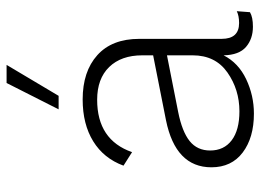

<svg xmlns="http://www.w3.org/2000/svg" viewBox="-124 -657 791 583"><g transform="rotate(-90 271.5 -365.5)"><path d="M366 -741 272 -583H231L311 -741ZM493 -35Q515 -35 529 -42L526 -2Q511 7 482 7Q445 7 420.5 -14Q396 -35 395 -82Q372 -37 322.5 -13.5Q273 10 218 10Q145 10 100 -24Q55 -58 55 -119Q55 -228 198 -257L395 -296V-329Q395 -393 359.5 -429.5Q324 -466 260 -466Q138 -466 101 -360L60 -386Q82 -446 134 -478Q186 -510 261 -510Q346 -510 395.5 -465.5Q445 -421 445 -338V-88Q445 -35 493 -35ZM225 -34Q291 -34 343 -70.5Q395 -107 395 -176V-254L223 -220Q163 -208 134.5 -185Q106 -162 106 -123Q106 -81 137 -57.5Q168 -34 225 -34Z"/></g></svg>

Font: Elaine Sans Light
Style: Regular
Weight: 300
Designer: Wei Huang
Foundry: Wei Huang
Version: Version 2.001;December 24, 2019;FontCreator 12.0.0.2547 64-b